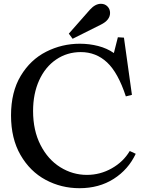

<svg xmlns="http://www.w3.org/2000/svg" viewBox="-20 -980 756 1010"><path d="M400 -750Q450 -750 496.5 -738Q543 -726 579 -701L600 -784L632 -782L674 -481L642 -473Q601 -598 543 -652Q485 -706 405 -706Q333 -706 275.5 -667Q218 -628 186 -557.5Q154 -487 154 -396Q154 -294 193 -217.5Q232 -141 297 -100.5Q362 -60 437 -60Q507 -60 568 -94.5Q629 -129 662 -185H664L694 -171Q655 -88 578 -39Q501 10 398 10Q302 10 220 -34Q138 -78 88 -164.5Q38 -251 38 -373Q38 -496 89 -581Q140 -666 223 -708Q306 -750 400 -750ZM362 -776 342 -803 453 -929Q481 -960 511 -960Q532 -960 545.5 -946Q559 -932 559 -912Q559 -874 510 -850Z"/></svg>

Font: Minipax
Style: Regular
Weight: 400
Designer: Raphaël Ronot, Igor Stepanchenko (Cyrillic)
Foundry: steppetype
Version: Version 1.002